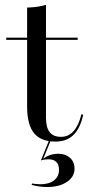

<svg xmlns="http://www.w3.org/2000/svg" viewBox="-20 -569 361 787"><path d="M207.3 11.3Q147.6 11.3 119.4 -23.4Q91.1 -58.1 91.1 -132.3V-405.6H5.6V-414.5H91.1V-537.9Q114.5 -538.7 133.9 -541.5Q153.2 -544.4 168.5 -549.2V-414.5H298.4V-405.6H168.5V-86.3Q168.5 -46.8 183.5 -27.4Q198.4 -8.1 229.8 -8.1Q261.3 -8.1 282.3 -32.3Q303.2 -56.5 313.7 -100.8L321 -98.4Q308.9 -42.7 281 -15.7Q253.2 11.3 207.3 11.3ZM172.6 197.6Q155.6 197.6 137.9 194.8Q120.2 191.9 109.7 188.7L111.3 183.1Q116.9 183.9 126.2 185.1Q135.5 186.3 144.4 186.3Q180.6 186.3 201.2 170.6Q221.8 154.8 221.8 127.4Q221.8 105.6 210.9 94.8Q200 83.9 178.2 83.9Q170.2 83.9 162.1 85.1Q154 86.3 147.6 88.7L183.9 -0.8H191.1L157.3 81.5Q171.8 71 186.7 66.1Q201.6 61.3 219.4 61.3Q248.4 61.3 266.9 77.8Q285.5 94.4 285.5 122.6Q285.5 155.6 254.4 176.6Q223.4 197.6 172.6 197.6Z"/></svg>

Font: Playfair 144pt
Style: Regular
Weight: 400
Designer: Claus Eggers Sørensen
Foundry: Claus Eggers Sørensen
Version: Version 2.001;gftools[0.9.30]